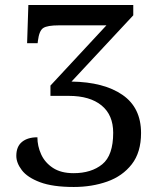

<svg xmlns="http://www.w3.org/2000/svg" viewBox="-20 -734 643 765"><path d="M274 11Q190 11 139.5 -8Q89 -27 67 -56Q45 -85 45 -113Q45 -150 67.5 -168.5Q90 -187 129 -187Q129 -152 144 -119Q159 -86 191 -65Q223 -44 273 -44Q344 -44 387.5 -79.5Q431 -115 431 -205Q431 -276 384.5 -314Q338 -352 254 -352H181V-393L404 -633H214Q169 -633 152.5 -622.5Q136 -612 131 -571L130 -562H88L93 -714H511V-673L265 -409Q394 -407 468 -356Q542 -305 542 -204Q542 -127 505 -79.5Q468 -32 407 -10.5Q346 11 274 11Z"/></svg>

Font: NotoSerif-Regular
Style: Regular
Weight: 400
Designer: Monotype Design Team
Foundry: Monotype Imaging Inc.
Version: Version 2.007; ttfautohint (v1.8) -l 8 -r 50 -G 200 -x 14 -D